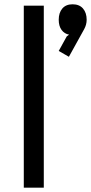

<svg xmlns="http://www.w3.org/2000/svg" viewBox="-20 -866 420 886"><path d="M182.1 -839.8V0H89.8V-839.8ZM379.9 -774.9Q379.9 -752 368.2 -731L297.9 -604L251 -630.9L288.1 -698.2L298.8 -706.1Q277.3 -710 264.2 -727.8Q251 -745.6 251 -774.9Q251 -807.1 267.6 -826.7Q284.2 -846.2 314.9 -846.2Q346.2 -846.2 363 -826.7Q379.9 -807.1 379.9 -774.9Z"/></svg>

Font: Sinkin Sans 400 Regular
Style: Regular
Weight: 400
Designer: Keith Bates
Foundry: K-Type
Version: Sinkin Sans (version 1.0)  by Keith Bates   •   © 2014   www